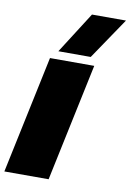

<svg xmlns="http://www.w3.org/2000/svg" viewBox="-120 -974 701 1034"><g transform="rotate(10 231.0 -457.0)"><path d="M153 -688 297 -914H483L330 -688ZM-21 0 115 -644H357L221 0Z"/></g></svg>

Font: Kanit Black
Style: Italic
Weight: 900
Italic angle: -12°
Designer: Katatrad Team
Foundry: CadsonDemak
Version: Version 2.000; ttfautohint (v1.8.3)